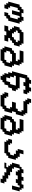

<svg xmlns="http://www.w3.org/2000/svg" viewBox="2610 -3524 1040 6299"><g transform="rotate(90 3129.5 -375.0)"><path d="M375 0H500L516.6 -62.5H579.1L596.2 -125H658.7Q675.3 -187.5 708.7 -312.5Q742.2 -437.5 758.8 -500H696.3L713.4 -562.5H650.9L667.5 -625H542.5L525.9 -562.5H400.9L417.5 -625H292.5L275.9 -562.5H213.4L196.3 -500H133.8Q117.2 -437.5 83.7 -312.5Q50.3 -187.5 33.7 -125H96.2L79.1 -62.5H141.6L125 0H250Q255.9 -21 267.1 -62.5Q278.3 -104 283.7 -125H221.2L237.8 -187.5H175.3Q186.5 -229 208.7 -312.3Q231 -395.5 242.2 -437.5H304.7L321.3 -500H383.8Q372.6 -458 350.3 -375Q328.1 -292 316.9 -250H441.9Q453.1 -292 475.3 -375Q497.6 -458 508.8 -500H571.3L554.7 -437.5H617.2Q606 -396 583.7 -312.5Q561.5 -229 550.3 -187.5H487.8L471.2 -125H408.7Q402.8 -104 391.6 -62.5Q380.4 -21 375 0Z M1125 0H1312.5Q1318.4 -21 1329.6 -62.5Q1340.8 -104 1346.2 -125H1221.2L1237.8 -187.5H1300.3L1316.9 -250H1379.4L1396 -312.5H1458.5L1508.8 -500H1446.3L1463.4 -562.5H1400.9L1417.5 -625H1042.5L1025.9 -562.5H963.4L946.3 -500H883.8L833.5 -312.5H896L879.4 -250H941.9L925.3 -187.5H987.8L971.2 -125H846.2Q840.8 -104 829.6 -62.5Q818.4 -21 812.5 0H1000L1016.6 -62.5H1141.6ZM1191.9 -250H1066.9L1083.5 -312.5H1021L1038.1 -375H975.6L992.2 -437.5H1054.7L1071.3 -500H1321.3L1304.7 -437.5H1367.2L1350.6 -375H1288.1L1271 -312.5H1208.5Z M1591.3 125H1966.3L1983.4 62.5H2045.9L2062.5 0H2125Q2136.2 -42 2158.4 -125.2Q2180.7 -208.5 2191.9 -250H2129.4L2146 -312.5H2083.5L2133.8 -500H2071.3L2088.4 -562.5H2025.9L2042.5 -625H1667.5Q1661.6 -604 1650.4 -562.3Q1639.2 -520.5 1633.8 -500H1946.3L1929.7 -437.5H1992.2L1975.6 -375H1725.6L1708.5 -312.5H1646L1629.4 -250H1566.9Q1555.7 -208 1533.4 -125Q1511.2 -42 1500 0H1562.5L1545.9 62.5H1608.4ZM1937.5 0H1687.5L1704.1 -62.5H1641.6Q1647.5 -83 1658.7 -125Q1669.9 -167 1675.3 -187.5H1737.8L1754.4 -250H2004.4L1987.8 -187.5H2050.3Q2044.4 -166.5 2033.2 -124.8Q2022 -83 2016.6 -62.5H1954.1Z M2466.3 125H2591.3L2608.4 62.5H2670.9L2687.5 0H2750Q2755.9 -21 2766.8 -62.5Q2777.8 -104 2783.7 -125H2846.2Q2852.1 -145.5 2863 -187.3Q2874 -229 2879.4 -250H2941.9Q2947.3 -270.5 2958.5 -312.3Q2969.7 -354 2975.6 -375H2913.1L2929.7 -437.5H2867.2L2883.8 -500H2508.8L2559.1 -687.5H2684.1L2667.5 -625H2792.5L2809.1 -687.5H2934.1L2917.5 -625H3042.5Q3047.9 -645.5 3059.1 -687.3Q3070.3 -729 3076.2 -750H3013.7L3030.3 -812.5H2967.8L2984.4 -875H2859.4L2842.8 -812.5H2717.8L2734.4 -875H2609.4L2592.8 -812.5H2530.3L2513.7 -750H2451.2Q2429.2 -667 2384.3 -500Q2339.4 -333 2316.9 -250H2379.4Q2374 -229 2363 -187.3Q2352.1 -145.5 2346.2 -125H2408.7Q2403.3 -104 2392.1 -62.5Q2380.9 -21 2375 0H2437.5L2420.9 62.5H2483.4ZM2641.6 -62.5H2516.6Q2522 -83 2533.4 -124.8Q2544.9 -166.5 2550.3 -187.5H2487.8Q2493.2 -208 2504.4 -249.8Q2515.6 -291.5 2521 -312.5H2458.5L2475.6 -375H2788.1L2737.8 -187.5H2675.3Q2669.4 -166.5 2658.2 -124.8Q2647 -83 2641.6 -62.5Z M3091.3 125H3466.3L3483.4 62.5H3545.9L3562.5 0H3625Q3636.2 -42 3658.4 -125.2Q3680.7 -208.5 3691.9 -250H3629.4Q3635.3 -270.5 3646.5 -312.3Q3657.7 -354 3663.1 -375H3725.6Q3736.8 -416.5 3759 -500Q3781.2 -583.5 3792.5 -625H3730L3746.6 -687.5H3684.1L3701.2 -750H3388.7L3405.3 -812.5H3342.8L3359.4 -875H3234.4Q3229 -854 3217.8 -812.5Q3206.5 -771 3201.2 -750H3263.7L3246.6 -687.5H3309.1L3292.5 -625H3605L3588.4 -562.5H3650.9Q3645 -542 3633.8 -500.2Q3622.6 -458.5 3617.2 -437.5H3554.7L3538.1 -375H3350.6Q3345.2 -354 3334 -312.3Q3322.8 -270.5 3316.9 -250H3504.4L3487.8 -187.5H3550.3Q3544.4 -166.5 3533.2 -124.8Q3522 -83 3516.6 -62.5H3454.1L3437.5 0H3187.5L3204.1 -62.5H3141.6L3158.7 -125H3033.7Q3027.8 -104 3016.6 -62.5Q3005.4 -21 3000 0H3062.5L3045.9 62.5H3108.4Z M3841.3 125H4216.3L4233.4 62.5H4295.9L4312.5 0H4375Q4386.2 -42 4408.4 -125.2Q4430.7 -208.5 4441.9 -250H4379.4L4396 -312.5H4333.5L4383.8 -500H4321.3L4338.4 -562.5H4275.9L4292.5 -625H3917.5Q3911.6 -604 3900.4 -562.3Q3889.2 -520.5 3883.8 -500H4196.3L4179.7 -437.5H4242.2L4225.6 -375H3975.6L3958.5 -312.5H3896L3879.4 -250H3816.9Q3805.7 -208 3783.4 -125Q3761.2 -42 3750 0H3812.5L3795.9 62.5H3858.4ZM4187.5 0H3937.5L3954.1 -62.5H3891.6Q3897.5 -83 3908.7 -125Q3919.9 -167 3925.3 -187.5H3987.8L4004.4 -250H4254.4L4237.8 -187.5H4300.3Q4294.4 -166.5 4283.2 -124.8Q4272 -83 4266.6 -62.5H4204.1Z M4625 0H5000L5016.6 -62.5H5079.1L5096.2 -125H5158.7Q5169.9 -166.5 5192.1 -249.8Q5214.4 -333 5225.6 -375H5163.1L5179.7 -437.5H5117.2L5133.8 -500H5008.8Q5014.2 -520.5 5025.6 -562.3Q5037.1 -604 5042.5 -625H4917.5L4867.2 -437.5H4929.7L4913.1 -375H5038.1L5021 -312.5H5083.5Q5078.1 -291.5 5067.1 -249.8Q5056.2 -208 5050.3 -187.5H4987.8L4971.2 -125H4721.2L4737.8 -187.5H4675.3L4691.9 -250H4566.9Q4561.5 -229 4550.3 -187.3Q4539.1 -145.5 4533.7 -125H4596.2L4579.1 -62.5H4641.6Z M5329.1 -62.5 5312.5 0H5500L5516.6 -62.5H5641.6L5625 0H5750L5733.4 62.5H5858.4L5841.3 125H5966.3Q5971.7 104 5982.9 62.5Q5994.1 21 6000 0H5937.5L5954.1 -62.5H5829.1L5846.2 -125H5721.2L5737.8 -187.5H5612.8L5629.4 -250H5504.4L5521 -312.5H5458.5L5508.8 -500H5571.3L5554.7 -437.5H5617.2L5600.6 -375H5725.6L5742.2 -437.5H5867.2L5850.6 -375H5975.6L5992.2 -437.5H6054.7L6071.3 -500H6133.8Q6122.6 -458.5 6100.3 -375.2Q6078.1 -292 6066.9 -250H6191.9Q6203.1 -292 6225.3 -375.2Q6247.6 -458.5 6258.8 -500H6196.3L6213.4 -562.5H6150.9L6167.5 -625H6042.5L6025.9 -562.5H5900.9L5917.5 -625H5792.5L5775.9 -562.5H5650.9L5667.5 -625H5542.5L5525.9 -562.5H5463.4L5446.3 -500H5383.8Q5372.6 -458 5350.3 -375Q5328.1 -292 5316.9 -250H5379.4L5362.8 -187.5H5425.3L5408.7 -125H5471.2L5454.1 -62.5Z"/></g></svg>

Font: Faithful 32x
Style: Oblique
Weight: 400
Foundry: Faithful Resource Pack
Version: Version 1.0; January 27, 2023